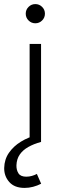

<svg xmlns="http://www.w3.org/2000/svg" viewBox="-60 -695 306 940"><path d="M85 0V-480H141V0ZM113 -581Q93.5 -581 79.8 -594.8Q66 -608.5 66 -628Q66 -647.5 79.8 -661.2Q93.5 -675 113 -675Q132.5 -675 146.2 -661.2Q160 -647.5 160 -628Q160 -608.5 146.2 -594.8Q132.5 -581 113 -581ZM60.5 225Q11 225 -14.5 196.2Q-40 167.5 -39.5 127.5Q-38.5 85 -16 52.8Q6.5 20.5 42.5 -1.5Q78.5 -23.5 120.5 -34L140.5 0Q105.5 9.5 78.8 24.5Q52 39.5 36.8 61.5Q21.5 83.5 20.5 114.5Q20 137.5 30.5 153.8Q41 170 68.5 170Q83 170 96.2 166.2Q109.5 162.5 120.5 156.5L141.5 204.5Q123 214 102.2 219.5Q81.5 225 60.5 225Z"/></svg>

Font: Geologica Roman Thin
Style: Regular
Weight: 250
Designer: Sindre Bremnes, Frode Helland
Foundry: Monokrom Skriftforlag AS
Version: Version 1.010;gftools[0.9.28]